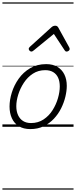

<svg xmlns="http://www.w3.org/2000/svg" viewBox="-20 -1050 629 1590"><path d="M231 19Q175 19 136.5 -4.5Q98 -28 78.5 -70.5Q59 -113 59 -168Q59 -223 78 -284Q97 -345 135 -398.5Q173 -452 230 -485.5Q287 -519 363 -519Q417 -519 455 -496.5Q493 -474 513 -433.5Q533 -393 533 -339Q533 -298 521.5 -249.5Q510 -201 486.5 -153.5Q463 -106 426.5 -67Q390 -28 341.5 -4.5Q293 19 231 19ZM237 -31Q296 -31 341 -61Q386 -91 415.5 -138Q445 -185 460 -237Q475 -289 475 -334Q475 -376 461.5 -406Q448 -436 421 -452.5Q394 -469 355 -469Q297 -469 252.5 -440Q208 -411 177.5 -364.5Q147 -318 131 -266.5Q115 -215 115 -171Q115 -128 129.5 -96.5Q144 -65 171 -48Q198 -31 237 -31ZM240 -623Q232 -623 225 -630Q218 -637 218 -645Q218 -650 220.5 -654Q223 -658 227 -662L407 -825Q415 -832 422.5 -834.5Q430 -837 438 -837Q445 -837 451 -834Q457 -831 462 -823L552 -660Q555 -655 556 -651Q557 -647 557 -644Q557 -635 548.5 -629Q540 -623 532 -623Q526 -623 522 -626Q518 -629 515 -634L426 -769L261 -634Q255 -629 250 -626Q245 -623 240 -623ZM0 510H589V520H0ZM0 -20H589V0H0ZM0 -505H589V-500H0ZM0 -1030H589V-1020H0Z"/></svg>

Font: Playwrite CO Guides
Style: Regular
Weight: 400
Designer: Veronika Burian, José Scaglione
Foundry: TypeTogether
Version: Version 1.003